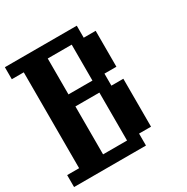

<svg xmlns="http://www.w3.org/2000/svg" viewBox="-173 -918 1038 1067"><g transform="rotate(-30 346.0 -384.5)"><path d="M384.3 -76.7V-384.3H230.5V-76.7ZM384.3 -461.4V-691.9H230.5V-461.4ZM0 0V-76.7H76.7V-691.9H0V-769H461.4V-691.9H538.1V-461.4H461.4V-384.3H538.1V-76.7H461.4V0Z"/></g></svg>

Font: Good Old DOS
Style: Regular
Weight: 400
Designer: Vasily Draigo
Foundry: Vasily Draigo
Version: 1.0